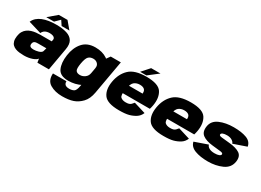

<svg xmlns="http://www.w3.org/2000/svg" viewBox="-28 -1605 3682 2711"><g transform="rotate(30 1813.5 -249.5)"><path d="M224 7.5Q260.5 7.5 294 2Q327.5 -3.5 355.2 -13.2Q383 -23 403 -35.5Q423 -48 431.5 -61.5L441 0H628.5L692.5 -363.5Q708.5 -453.5 677.5 -504.8Q646.5 -556 576.5 -577.5Q506.5 -599 405 -599Q342 -599 286.2 -590.2Q230.5 -581.5 185.2 -563.2Q140 -545 107.2 -516Q74.5 -487 57 -446L266.5 -383Q278 -408.5 295.8 -422.8Q313.5 -437 335.8 -443Q358 -449 382 -449Q408.5 -449 431.2 -442.8Q454 -436.5 465.2 -420.8Q476.5 -405 468 -375.5L465 -362H284Q247.5 -362 210.2 -358Q173 -354 138.8 -343Q104.5 -332 76.2 -311.8Q48 -291.5 28.8 -259.2Q9.5 -227 3 -180.5Q-4 -132 4.8 -98.2Q13.5 -64.5 34.5 -43.8Q55.5 -23 85.5 -11.8Q115.5 -0.5 151.2 3.5Q187 7.5 224 7.5ZM300.5 -133Q286.5 -133 273.5 -135Q260.5 -137 250.5 -142.5Q240.5 -148 235.5 -158.5Q230.5 -169 232.5 -187Q235 -205 242.2 -215.5Q249.5 -226 260.5 -231.2Q271.5 -236.5 285.8 -238Q300 -239.5 316 -239.5H449L433.5 -183.5Q428 -170 413.2 -160.5Q398.5 -151 378.8 -145Q359 -139 338.2 -136Q317.5 -133 300.5 -133ZM228 -619.5H354L429 -693.5L478 -619.5H605L507 -736H365.5Z M978 236.5Q1083.5 236.5 1154.5 212.2Q1225.5 188 1284 126.8Q1342.5 65.5 1362 -45L1459 -593H1294.5L1212.5 -480L1131.5 -21Q1117 61.5 1086 78Q1055 94.5 1010.5 94.5Q985 94.5 965 87.2Q945 80 935.2 62.8Q925.5 45.5 927 21.5H707Q699 139.5 780.5 188Q862 236.5 978 236.5ZM942 3.5Q1056.5 3.5 1150.8 -45.8Q1245 -95 1256.5 -161L1172 -251.5Q1164 -204 1126.8 -176.5Q1089.5 -149 1046.5 -149Q999 -149 979.8 -176.2Q960.5 -203.5 977 -297Q993.5 -389.5 1022.2 -416.8Q1051 -444 1098.5 -444Q1141.5 -444 1169 -416.5Q1196.5 -389 1188 -342.5L1303.5 -427Q1315.5 -493 1237.8 -545.2Q1160 -597.5 1045.5 -597.5Q913 -597.5 840.2 -513.8Q767.5 -430 749.5 -298Q731 -166.5 770.2 -81.5Q809.5 3.5 942 3.5Z M1774 6.5 1799.5 -138Q1745.5 -138 1716.5 -164.5Q1687.5 -191 1706 -295.5Q1724 -398 1761.8 -426.5Q1799.5 -455 1851.5 -455Q1903.5 -455 1928.5 -430.5Q1953.5 -406 1943 -346L1952.5 -364.5H1699L1675.5 -230H2141.5Q2151 -258.5 2157.5 -295.5Q2181 -429 2126.5 -514Q2072 -599 1876.5 -599Q1686.5 -599 1599.2 -516Q1512 -433 1488 -295.5Q1464 -158 1522.2 -75.8Q1580.5 6.5 1774 6.5ZM1799.5 -138 1774 6.5Q1875 6.5 1932 -9Q1989 -24.5 2036.2 -54.5Q2083.5 -84.5 2106.5 -140.5L1915.5 -199Q1899 -177 1884.5 -163.5Q1870 -150 1851 -144Q1832 -138 1799.5 -138ZM1761 -614H1863.5L2022.5 -736.5H1870.5Z M2497.5 6.5 2523 -138Q2469 -138 2440 -164.5Q2411 -191 2429.5 -295.5Q2447.5 -398 2485.2 -426.5Q2523 -455 2575 -455Q2627 -455 2652 -430.5Q2677 -406 2666.5 -346L2676 -364.5H2422.5L2399 -230H2865Q2874.5 -258.5 2881 -295.5Q2904.5 -429 2850 -514Q2795.5 -599 2600 -599Q2410 -599 2322.8 -516Q2235.5 -433 2211.5 -295.5Q2187.5 -158 2245.8 -75.8Q2304 6.5 2497.5 6.5ZM2523 -138 2497.5 6.5Q2598.5 6.5 2655.5 -9Q2712.5 -24.5 2759.8 -54.5Q2807 -84.5 2830 -140.5L2639 -199Q2622.5 -177 2608 -163.5Q2593.5 -150 2574.5 -144Q2555.5 -138 2523 -138Z M3221.5 5Q3347.5 5 3450.5 -41Q3553.5 -87 3570 -194Q3583.5 -286 3525.2 -325Q3467 -364 3351 -374.5Q3274.5 -382.5 3226.2 -387Q3178 -391.5 3181.5 -415Q3184 -432 3208 -441.8Q3232 -451.5 3275 -451.5Q3322.5 -451.5 3354.8 -432.2Q3387 -413 3395.5 -385L3605.5 -457.5Q3592 -535.5 3510.2 -566.5Q3428.5 -597.5 3299.5 -597.5Q3170 -597.5 3072 -555Q2974 -512.5 2959.5 -415Q2945.5 -320.5 3002.2 -278Q3059 -235.5 3167.5 -224Q3248 -215 3298.5 -209.8Q3349 -204.5 3345 -180.5Q3342 -163 3315.8 -152.8Q3289.5 -142.5 3246 -142.5Q3190 -142.5 3157 -161Q3124 -179.5 3116 -209.5L2906 -136Q2923 -60 3009.2 -27.5Q3095.5 5 3221.5 5Z"/></g></svg>

Font: Anybody UltraCondensed Thin Black
Style: Italic
Weight: 900
Italic angle: -10°
Version: Version 1.111